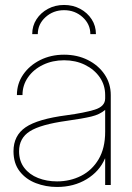

<svg xmlns="http://www.w3.org/2000/svg" viewBox="-20 -743 530 771"><path d="M209 7.8Q164.1 7.8 124 -7.6Q84 -22.9 59.1 -54.9Q34.2 -86.9 34.2 -135.7Q34.2 -198.7 82.8 -231.9Q131.3 -265.1 248 -280.3Q317.4 -289.6 359.9 -302.5Q402.3 -315.4 402.3 -347.7V-361.3Q402.3 -401.4 380.4 -432.9Q358.4 -464.4 321 -482.7Q283.7 -501 237.3 -501Q190.9 -501 152.8 -482.7Q114.7 -464.4 92.5 -432.6Q70.3 -400.9 70.3 -361.3H47.9Q47.9 -407.2 73.2 -443.8Q98.6 -480.5 141.6 -502Q184.6 -523.4 237.3 -523.4Q290 -523.4 332.5 -502.2Q375 -481 399.9 -444.3Q424.8 -407.7 424.8 -361.3V0H402.3V-106.4H401.4Q379.4 -54.7 327.9 -23.4Q276.4 7.8 209 7.8ZM209 -14.6Q261.7 -14.6 305.7 -36.9Q349.6 -59.1 376 -103.5Q402.3 -147.9 402.3 -213.9V-301.8Q380.9 -283.2 346.2 -274.9Q311.5 -266.6 248 -257.8Q143.1 -243.2 99.9 -215.8Q56.6 -188.5 56.6 -135.7Q56.6 -96.2 77.4 -69.1Q98.1 -42 132.8 -28.3Q167.5 -14.6 209 -14.6ZM237.3 -723.1Q272.9 -723.1 302 -707.5Q331.1 -691.9 348.1 -665.5Q365.2 -639.2 365.2 -606H342.8Q342.8 -646 311.8 -674.1Q280.8 -702.1 237.3 -702.1Q193.8 -702.1 162.8 -674.1Q131.8 -646 131.8 -606H109.4Q109.4 -639.2 126.5 -665.5Q143.6 -691.9 172.6 -707.5Q201.7 -723.1 237.3 -723.1Z"/></svg>

Font: Inter Display Thin
Style: Regular
Weight: 100
Designer: Rasmus Andersson
Foundry: rsms
Version: Version 4.000;git-a52131595